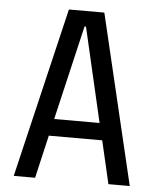

<svg xmlns="http://www.w3.org/2000/svg" viewBox="-51 -744 650 788"><g transform="rotate(5 274.0 -350.0)"><path d="M35 0 201 -700H347L513 0H425L384 -177H164L123 0ZM277 -636H271L180 -247H367Z"/></g></svg>

Font: Strait
Style: Regular
Weight: 400
Designer: Eduardo Rodriguez Tunni
Foundry: Eduardo Rodriguez Tunni
Version: Version 1.002; ttfautohint (v1.8.4.7-5d5b);gftools[0.9.23]